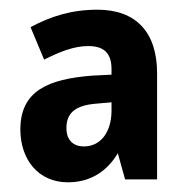

<svg xmlns="http://www.w3.org/2000/svg" viewBox="-20 -742 387 396"><path d="M181 -722C127 -722 84 -708 43 -686L71 -619C103 -635 132 -647 162 -647C196 -647 210 -631 210 -599V-588L170 -586C80 -579 22 -555 22 -475C22 -413 59 -366 120 -366C167 -366 201 -389 223 -426L238 -372H304V-591C304 -675 261 -722 181 -722ZM176 -528 210 -531V-514C210 -470 188 -440 153 -440C131 -440 117 -453 117 -478C117 -507 133 -524 176 -528Z"/></svg>

Font: Noto Sans Armenian Condensed
Style: Bold
Weight: 700
Width: 3
Designer: Monotype Design Team
Foundry: Monotype Imaging Inc.
Version: Version 2.008